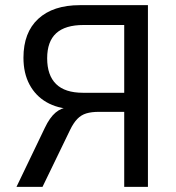

<svg xmlns="http://www.w3.org/2000/svg" viewBox="-20 -725 681 745"><path d="M44 0 154 -229Q173 -269 195.5 -288Q218 -307 246 -309H263L260 -302Q203 -304 160.5 -328.5Q118 -353 94.5 -397Q71 -441 71 -501Q71 -599 128.5 -652Q186 -705 290 -705H554V0H462V-291H363Q335 -291 315 -285Q295 -279 280 -263.5Q265 -248 252 -221L145 0ZM302 -365H462V-628H304Q233 -628 198 -596Q163 -564 163 -499Q163 -433 197.5 -399Q232 -365 302 -365Z"/></svg>

Font: Nunito Sans 10pt SemiCondensed Medium
Style: Regular
Weight: 500
Width: 4
Designer: Vernon Adams
Foundry: Vernon Adams
Version: Version 3.101;gftools[0.9.27]